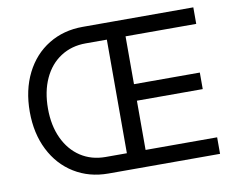

<svg xmlns="http://www.w3.org/2000/svg" viewBox="-79 -833 1162 938"><g transform="rotate(-10 502.5 -364.0)"><path d="M491.7 -727.5H935.1V-645.5H584.5V-408.2H911.1V-326.2H584.5V-82H939.5V0H491.7ZM59.6 -363.3Q59.6 -471.2 101.1 -554Q142.6 -636.7 216.8 -682.1Q291 -727.5 386.2 -727.5H526.9V-645.5H386.2Q316.4 -645.5 262.7 -610.8Q209 -576.2 179.4 -512.2Q149.9 -448.2 149.9 -363.3Q149.9 -279.3 179.7 -215.6Q209.5 -151.9 262.9 -116.9Q316.4 -82 386.2 -82H526.9V0H386.2Q291 0 216.8 -45.7Q142.6 -91.3 101.1 -173.8Q59.6 -256.3 59.6 -363.3Z"/></g></svg>

Font: Inter RS Variable
Style: Regular
Weight: 400
Designer: Rasmus Andersson (customised by Maria Ramos and Noel Pretorius)
Foundry: rsms
Version: Version 3.001;Glyphs 3.2.3 (3260)